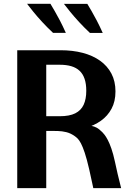

<svg xmlns="http://www.w3.org/2000/svg" viewBox="-20 -979 701 999"><path d="M69.7 0V-717.6H295.3Q358 -717.6 410.1 -704Q462.3 -690.4 500.5 -663.2Q538.7 -636.1 559.8 -596Q580.8 -555.9 580.8 -503.4Q580.8 -451.1 560.4 -413.3Q540.1 -375.5 505.1 -350.7Q470.2 -325.9 425 -313.2Q379.8 -300.4 330.2 -297.9H300.9H149.7L220.6 -352.9V0ZM181.8 -374.3H291.1Q341.3 -374.3 371.6 -389.4Q401.8 -404.6 415.4 -434.2Q428.9 -463.8 428.9 -506.6Q428.9 -542.9 420.1 -568.7Q411.3 -594.6 394 -610.7Q376.7 -626.9 351 -634.5Q325.2 -642.1 291.1 -642.1H91.2L220.6 -706.2V-313.1ZM236.3 -297.9 431.7 -327.7Q446.2 -325.8 457.9 -323.6Q469.6 -321.5 482.6 -314.8Q495.5 -308.1 512.2 -291.4Q516.4 -287.4 523.9 -277.9Q531.4 -268.4 540.7 -250.9Q550 -233.4 559.7 -205.5Q569.4 -177.6 578.2 -136.8Q582.8 -114.8 591.9 -74.9Q601.1 -34.9 610.3 0H465.4Q462.7 -12.4 460 -25.3Q457.2 -38.1 454.4 -50.9Q451.5 -63.8 448.9 -76.1Q446.3 -88.4 443.8 -99.3Q431.5 -152.2 420.9 -184Q410.3 -215.7 401.3 -232.7Q392.2 -249.7 384.4 -257.6Q376.6 -265.4 369.3 -270.4Q347.7 -285.9 325.1 -291.4Q302.5 -296.9 280.1 -297.4Q257.8 -297.9 236.3 -297.9ZM447.9 -807.7Q418.1 -835.6 391.7 -864.2Q365.3 -892.8 345.1 -917.8Q324.8 -942.7 312.6 -959H434.3Q444.7 -941.8 456.9 -920.6Q469.2 -899.4 483.6 -871.9Q498.1 -844.3 514.5 -807.7ZM256.1 -807.9Q226.2 -835.8 199.8 -864.4Q173.4 -893.1 153.2 -918Q132.9 -943 120.7 -959.3H242.4Q252.8 -942.1 265 -920.9Q277.3 -899.7 291.8 -872.1Q306.2 -844.6 322.6 -807.9Z"/></svg>

Font: Russolo 10pt ExtraLight
Style: Regular
Weight: 200
Designer: Micah Stupak-Hahn
Version: Version 1.000